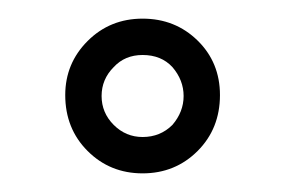

<svg xmlns="http://www.w3.org/2000/svg" viewBox="-20 -744 306 206"><path d="M216 -642Q216 -606 192 -582Q168 -558 133 -558Q98 -558 74 -582Q50 -606 50 -642Q50 -676 74 -700Q98 -724 133 -724Q168 -724 192 -700.5Q216 -677 216 -642ZM133 -597Q152 -597 165 -610Q177 -624 177 -641Q177 -658 165 -672Q153 -685 133 -685Q114 -685 102 -672Q89 -659 89 -641Q89 -623 102 -610Q115 -597 133 -597Z"/></svg>

Font: Raleway-v4020
Style: Regular
Weight: 400
Designer: Matt McInerney, Pablo Impallari, Rodrigo Fuenzalida
Foundry: Matt McInerney, Pablo Impallari, Rodrigo Fuenzalida
Version: Version 4.020;PS 004.020;hotconv 1.0.88;makeotf.lib2.5.64775